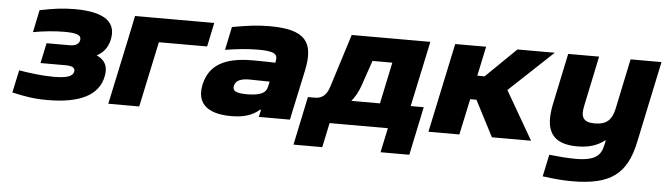

<svg xmlns="http://www.w3.org/2000/svg" viewBox="-46 -687 3709 1070"><g transform="rotate(5 1808.5 -152.0)"><path d="M324 -306H194L170 -193H311C349 -193 366 -182 361 -161C356 -136 326 -123 250 -123C184 -123 117 -132 55 -142L28 -16C99 0 150 9 226 9C407 9 512 -43 533 -151C544 -206 526 -242 478 -263C516 -283 538 -312 548 -354C571 -451 509 -509 335 -509C269 -509 212 -501 139 -486L113 -361C169 -371 229 -378 287 -378C362 -378 384 -366 379 -339C375 -319 358 -306 324 -306Z M566 0H739L817 -366H1087L1115 -500H672L644 -366Z M1424 -509C1355 -509 1300 -501 1215 -486L1188 -356C1253 -366 1308 -373 1370 -373C1462 -373 1484 -359 1475 -317L1474 -309C1413 -311 1368 -311 1344 -311C1187 -311 1105 -260 1081 -156C1057 -53 1112 9 1254 9C1316 9 1369 -3 1412 -41H1417L1408 0H1582L1642 -280C1677 -444 1622 -509 1424 -509ZM1255 -162C1262 -190 1288 -203 1338 -203C1356 -203 1408 -202 1451 -201L1444 -170C1437 -136 1403 -120 1331 -120C1266 -120 1248 -133 1255 -162Z M1710 -134H1671L1614 137H1775L1804 0H2130L2101 137H2262L2319 -134H2246L2324 -500H1884L1790 -202C1774 -151 1746 -134 1710 -134ZM1914 -134C1935 -159 1951 -189 1963 -223L2012 -366H2123L2074 -134Z M2463 -500 2357 0H2530L2573 -201H2608L2712 0H2931L2775 -270L3020 -500H2811L2642 -335H2601L2636 -500Z M3521 -45 3617 -500H3444L3385 -219C3372 -158 3344 -127 3276 -127C3210 -127 3196 -157 3209 -219L3268 -500H3095L3035 -215C3004 -68 3046 9 3190 9C3265 9 3308 -12 3341 -37H3346L3339 -7C3327 46 3297 79 3187 79C3144 79 3082 74 3039 69L3013 192C3082 201 3126 205 3178 205C3394 205 3483 136 3521 -45Z"/></g></svg>

Font: LT Wave Black
Style: Italic
Weight: 900
Designer: Daniel Lyons
Version: Version 2.5 (Glyphs App)